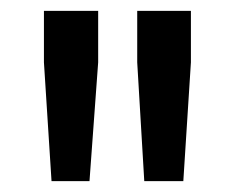

<svg xmlns="http://www.w3.org/2000/svg" viewBox="-20 -779 433 354"><path d="M246 -445 233 -664V-759H332V-664L318 -445ZM75 -445 61 -664V-759H161V-664L145 -445Z"/></svg>

Font: Farlight84_Sys_V01
Style: Regular
Weight: 400
Designer: Ryoko NISHIZUKA  (kana, bopomofo & ideographs); Paul D. Hunt (Latin, Greek & Cyrillic); Sandoll Communications , Soo-you
Foundry: Adobe
Version: Version 2.004;October 29, 2024;FontCreator 14.0.0.2814 64-bi